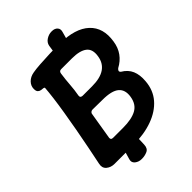

<svg xmlns="http://www.w3.org/2000/svg" viewBox="-245 -861 1056 1056"><g transform="rotate(-45 283.0 -333.5)"><path d="M215 90Q193 90 176.5 77Q160 64 166 43L191 -43H284L281 43Q280 72 260 81Q240 90 218 90ZM283 -623 296 -711Q300 -732 319.5 -744.5Q339 -757 360 -757H363Q385 -757 396.5 -744Q408 -731 401 -710L377 -623ZM91 3Q63 3 44 -13Q25 -29 31 -57Q41 -106 52.5 -163Q64 -220 74.5 -278.5Q85 -337 94 -391.5Q103 -446 108.5 -490Q114 -534 116 -562Q116 -567 109 -568Q102 -569 92.5 -570Q83 -571 75.5 -578Q68 -585 68 -602Q68 -626 85.5 -644Q103 -662 132 -667Q153 -671 190 -673.5Q227 -676 269 -677.5Q311 -679 345 -678Q465 -677 521.5 -624Q578 -571 563 -477Q557 -435 535 -404.5Q513 -374 477 -355Q469 -348 468 -342.5Q467 -337 473 -331Q509 -310 523 -277Q537 -244 533 -198Q528 -133 489.5 -88.5Q451 -44 386 -20.5Q321 3 237 3ZM188 -104H264Q331 -104 368.5 -124.5Q406 -145 414 -195Q422 -244 393 -268.5Q364 -293 293 -293L216 -294Q209 -294 203 -289Q197 -284 197 -276L171 -119Q171 -113 173 -109.5Q175 -106 179.5 -105Q184 -104 188 -104ZM232 -386H305Q368 -386 403 -409.5Q438 -433 445 -480Q453 -529 424.5 -551Q396 -573 335 -573H252Q243 -573 239 -568.5Q235 -564 234 -557Q228 -515 225.5 -478Q223 -441 216 -402Q215 -393 220 -389.5Q225 -386 232 -386Z"/></g></svg>

Font: Winky Sans Medium
Style: Italic
Weight: 500
Italic angle: -8.97852°
Designer: Simon Atzbach
Foundry: typofactur
Version: Version 1.205